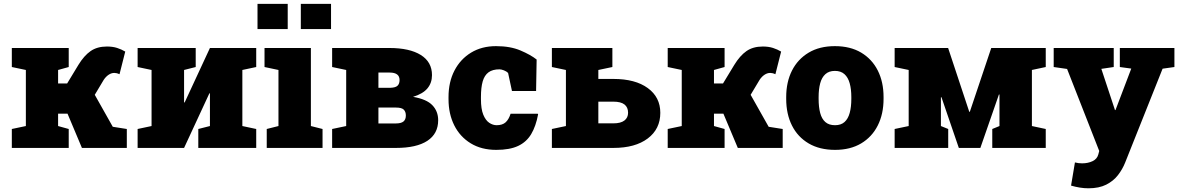

<svg xmlns="http://www.w3.org/2000/svg" viewBox="-20 -782 6236 1015"><path d="M42.5 0V-100.1L116.7 -115.7V-412.1L42.5 -427.7V-528.3H343.3V-427.7L287.1 -412.1V-340.8H335L394.5 -439Q424.3 -487.8 459 -512Q493.7 -536.1 545.4 -536.1Q575.7 -536.1 599.1 -528.6Q622.6 -521 642.1 -509.3L611.8 -389.6Q603 -393.6 596.7 -395Q590.3 -396.5 584.5 -396.5Q568.8 -396.5 554.2 -386.7Q539.6 -377 528.3 -359.9L481 -280.8L576.2 -111.8L650.4 -100.1V0H413.1L336.9 -181.2H287.1V-115.7L343.3 -100.1V0Z M707.5 0V-100.1L781.2 -115.7V-412.1L707.5 -427.7V-528.3H953.1H1014.6V-427.7L953.1 -412.1V-240.7L956.1 -240.2L1089.8 -528.3H1261.2H1334.5V-427.7L1261.2 -412.1V-115.7L1334.5 -100.1V0H1028.3V-100.1L1089.8 -115.7V-288.6H1086.9L953.1 0Z M1390.1 0V-100.1L1452.1 -115.7V-412.1L1378.4 -427.7V-528.3H1623.5V-115.7L1685.1 -100.1V0ZM1570.3 -628.4V-761.7H1730V-628.4ZM1341.3 -628.4V-761.7H1501V-628.4Z M1735.8 0V-100.1L1810.1 -115.7V-412.1L1735.8 -427.7V-528.3H1810.1H2038.6Q2145 -528.3 2204.3 -491.5Q2263.7 -454.6 2263.7 -384.8Q2263.7 -343.8 2239.7 -314.9Q2215.8 -286.1 2163.6 -270Q2234.9 -257.8 2265.6 -225.8Q2296.4 -193.8 2296.4 -146.5Q2296.4 -75.2 2239.3 -37.6Q2182.1 0 2073.2 0ZM1980.5 -129.4H2072.3Q2100.1 -129.4 2112.8 -139.6Q2125.5 -149.9 2125.5 -171.4Q2125.5 -191.4 2114.5 -202.4Q2103.5 -213.4 2073.2 -213.4H1980.5ZM1980.5 -317.9H2044.4Q2071.3 -318.8 2081.8 -329.1Q2092.3 -339.4 2092.3 -358.9Q2092.3 -398.4 2040 -398.4H1980.5Z M2603.5 10.3Q2524.9 10.3 2468.3 -24.4Q2411.6 -59.1 2381.3 -119.6Q2351.1 -180.2 2351.1 -257.8V-269Q2351.1 -348.6 2382.6 -409.2Q2414.1 -469.7 2470.5 -503.9Q2526.9 -538.1 2602.1 -538.1Q2677.7 -538.1 2731.7 -515.1Q2785.6 -492.2 2816.9 -467.3L2814 -300.8H2686.5L2666 -396.5Q2657.7 -404.8 2643.8 -410.2Q2629.9 -415.5 2620.6 -415.5Q2584 -415.5 2562.5 -399.7Q2541 -383.8 2531.7 -351.6Q2522.5 -319.3 2522.5 -269V-257.8Q2522.5 -205.6 2534.9 -175.5Q2547.4 -145.5 2566.4 -132.8Q2585.4 -120.1 2605.5 -120.1Q2636.2 -120.1 2653.1 -135.5Q2669.9 -150.9 2679.2 -180.7H2822.8L2824.7 -177.7Q2813 -114.7 2788.1 -73Q2763.2 -31.2 2719 -10.5Q2674.8 10.3 2603.5 10.3Z M3222.7 -364.7Q3338.4 -364.7 3404.5 -316.4Q3470.7 -268.1 3470.7 -185.5Q3470.7 -100.1 3404.3 -50Q3337.9 0 3222.7 0H2897.5V-100.1L2971.7 -115.7V-412.1L2897.5 -427.7V-528.3H3217.3V-427.7L3143.1 -412.1V-364.7ZM3222.7 -129.9Q3261.2 -129.9 3280.8 -144.8Q3300.3 -159.7 3300.3 -186Q3300.3 -214.8 3281.2 -229.7Q3262.2 -244.6 3222.7 -244.6H3143.1V-129.9Z M3509.8 0V-100.1L3584 -115.7V-412.1L3509.8 -427.7V-528.3H3810.5V-427.7L3754.4 -412.1V-340.8H3802.2L3861.8 -439Q3891.6 -487.8 3926.3 -512Q3960.9 -536.1 4012.7 -536.1Q4043 -536.1 4066.4 -528.6Q4089.8 -521 4109.4 -509.3L4079.1 -389.6Q4070.3 -393.6 4064 -395Q4057.6 -396.5 4051.8 -396.5Q4036.1 -396.5 4021.5 -386.7Q4006.8 -377 3995.6 -359.9L3948.2 -280.8L4043.5 -111.8L4117.7 -100.1V0H3880.4L3804.2 -181.2H3754.4V-115.7L3810.5 -100.1V0Z M4394.5 10.3Q4313 10.3 4255.1 -23.7Q4197.3 -57.6 4166.7 -118.4Q4136.2 -179.2 4136.2 -259.3V-269Q4136.2 -348.1 4166.7 -408.7Q4197.3 -469.2 4254.9 -503.7Q4312.5 -538.1 4393.6 -538.1Q4475.1 -538.1 4532.5 -503.9Q4589.8 -469.7 4620.4 -409.2Q4650.9 -348.6 4650.9 -269V-259.3Q4650.9 -179.7 4620.4 -118.9Q4589.8 -58.1 4532.5 -23.9Q4475.1 10.3 4394.5 10.3ZM4394.5 -120.1Q4425.8 -120.1 4444.6 -137Q4463.4 -153.8 4471.9 -185.1Q4480.5 -216.3 4480.5 -259.3V-269Q4480.5 -310.5 4471.9 -341.6Q4463.4 -372.6 4444.3 -389.9Q4425.3 -407.2 4393.6 -407.2Q4362.3 -407.2 4343.3 -389.9Q4324.2 -372.6 4315.9 -341.6Q4307.6 -310.5 4307.6 -269V-259.3Q4307.6 -215.8 4315.9 -184.6Q4324.2 -153.3 4343.3 -136.7Q4362.3 -120.1 4394.5 -120.1Z M4709.5 0V-100.1L4783.7 -115.7V-412.1L4709.5 -427.7V-528.3H4783.7H4992.2L5104 -190.9H5106.9L5220.2 -528.3H5435.1H5508.3V-427.7L5435.1 -412.1V-115.7L5508.3 -100.1V0H5225.6V-100.1L5263.7 -115.7V-282.2H5260.7L5162.6 0H5048.8L4957 -268.1L4954.1 -267.6V-115.7L4992.7 -100.1V0Z M5733.9 213.4Q5711.4 213.4 5688.7 209.7Q5666 206.1 5642.1 199.2L5662.6 76.7Q5672.4 79.1 5681.4 80.3Q5690.4 81.5 5700.2 81.5Q5731.4 81.5 5755.6 70.1Q5779.8 58.6 5786.1 34.7L5791 16.1L5621.1 -417.5L5550.3 -427.7V-528.3H5867.7V-427.7L5802.2 -418L5873 -204.1L5874 -200.2H5877L5960.4 -419.4L5899.9 -427.7V-528.3H6188.5V-427.7L6126 -418.9L5928.2 77.1Q5914.1 112.8 5890.1 143.8Q5866.2 174.8 5828.1 194.1Q5790 213.4 5733.9 213.4Z"/></svg>

Font: Roboto Slab LO Black
Style: Regular
Weight: 900
Designer: Google
Version: Version 2.000